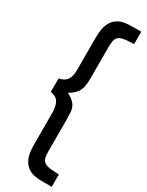

<svg xmlns="http://www.w3.org/2000/svg" viewBox="-281 -954 912 1190"><g transform="rotate(30 174.5 -359.0)"><path d="M339 196H291Q272 196 254 195.5Q236 195 228 193Q193 189 170.5 173Q148 157 135 134Q122 111 117.5 82.5Q113 54 113 23V-204Q113 -245 99 -274Q85 -303 40 -311V-407Q81 -415 97 -440Q113 -465 113 -505V-741Q113 -772 117.5 -800.5Q122 -829 135 -852Q148 -875 170.5 -890.5Q193 -906 228 -911Q236 -912 254 -913Q272 -914 291 -914H339V-825Q334 -825 323.5 -825Q313 -825 309 -824Q277 -823 258 -818Q239 -813 228.5 -802.5Q218 -792 214.5 -775Q211 -758 211 -733V-506Q211 -478 208 -456.5Q205 -435 196.5 -418Q188 -401 173 -386.5Q158 -372 135 -359Q163 -344 178 -330Q193 -316 200.5 -299.5Q208 -283 209.5 -261.5Q211 -240 211 -210V15Q211 40 214.5 57Q218 74 228.5 84.5Q239 95 258 100Q277 105 309 106Q313 107 324 107Q335 107 339 107Z"/></g></svg>

Font: Sinkin Sans 500 Medium
Style: 500 Medium
Weight: 500
Designer: Keith Bates
Foundry: K-Type
Version: Sinkin Sans (version 1.0)  by Keith Bates   •   © 2014   www